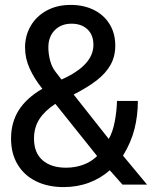

<svg xmlns="http://www.w3.org/2000/svg" viewBox="-20 -752 640 782"><path d="M25 -187.5Q25 -253 56.2 -302.8Q87.5 -352.5 152.5 -390.5Q119.5 -431.5 100.8 -473Q82 -514.5 82 -558.5Q82 -606.5 104.8 -646Q127.5 -685.5 169.8 -708.8Q212 -732 268 -732Q320.5 -732 361.8 -711.8Q403 -691.5 426.2 -654Q449.5 -616.5 449.5 -566Q449.5 -522 430 -487.5Q410.5 -453 374 -424.8Q337.5 -396.5 280 -367L423 -186Q439 -213.5 447.2 -256.2Q455.5 -299 456.5 -341H541.5Q541.5 -281.5 527.8 -226.8Q514 -172 481 -118L579 0H479L427 -58.5Q390 -25.5 342.2 -7.8Q294.5 10 239 10Q175 10 126.8 -13.8Q78.5 -37.5 51.8 -82Q25 -126.5 25 -187.5ZM375.5 -116.5 205.5 -329Q162.5 -301 140.5 -267Q118.5 -233 118.5 -187.5Q118.5 -130 153.2 -99.5Q188 -69 249 -69Q286 -69 318.5 -80.8Q351 -92.5 375.5 -116.5ZM205.5 -460.5 230.5 -428Q360.5 -486 360.5 -569Q360.5 -610 336 -632.8Q311.5 -655.5 271.5 -655.5Q229.5 -655.5 203.2 -629.2Q177 -603 177 -559Q177 -532.5 184 -505.8Q191 -479 205.5 -460.5Z"/></svg>

Font: JuliaMono Medium
Style: Regular
Weight: 500
Monospace: yes
Designer: cormullion
Foundry: corm
Version: Version 0.054; ttfautohint (v1.8.4)